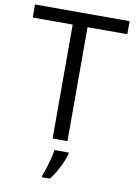

<svg xmlns="http://www.w3.org/2000/svg" viewBox="-100 -778 751 1063"><g transform="rotate(10 275.5 -246.5)"><path d="M316.9 0H233.4V-640.6H8.8V-713.9H540.5V-640.6H316.9ZM335 61V69.3Q330.1 88.4 318.4 115.7Q306.6 143.1 290.8 171.1Q274.9 199.2 257.3 221.2H212.9V209.5Q220.2 192.9 228.8 166.3Q237.3 139.6 244.6 111.1Q252 82.5 254.4 61Z"/></g></svg>

Font: Open Sans
Style: Regular
Weight: 400
Designer: Monotype Design Team
Foundry: Monotype Imaging Inc.
Version: Version 3.000; ttfautohint (v1.8.4)